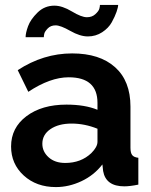

<svg xmlns="http://www.w3.org/2000/svg" viewBox="-20 -750 614 780"><path d="M158 -599H84Q84 -616 94 -643.5Q104 -671 132.5 -699Q161 -727 201 -727Q233 -727 272 -703.5Q311 -680 333 -680Q354 -680 367.5 -692.5Q381 -705 383.5 -714.5Q386 -724 386 -730H460Q460 -721 453.5 -702Q447 -683 434 -659.5Q421 -636 395 -619Q369 -602 337 -602Q305 -602 265.5 -624.5Q226 -647 206 -647Q186 -647 174 -634.5Q162 -622 160 -613.5Q158 -605 158 -599ZM25 -155Q25 -231 87.5 -278Q150 -325 250 -325Q325 -325 376 -304V-332Q376 -436 259 -436Q184 -436 95 -377L52 -465Q156 -533 273 -533Q385 -533 447.5 -477Q510 -421 510 -317V-150Q510 -129 517 -120Q524 -111 542 -109V0Q508 7 485 7Q410 7 399 -55L396 -82Q362 -38 311 -14Q260 10 207 10Q128 10 76.5 -37Q25 -84 25 -155ZM351 -128Q376 -153 376 -174V-227Q324 -248 271 -248Q218 -248 185 -225.5Q152 -203 152 -166Q152 -134 177.5 -111Q203 -88 245 -88Q309 -88 351 -128Z"/></svg>

Font: Raleway-v4020
Style: Bold
Weight: 700
Designer: Matt McInerney, Pablo Impallari, Rodrigo Fuenzalida
Foundry: Matt McInerney, Pablo Impallari, Rodrigo Fuenzalida
Version: Version 4.020;PS 004.020;hotconv 1.0.88;makeotf.lib2.5.64775